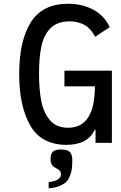

<svg xmlns="http://www.w3.org/2000/svg" viewBox="-20 -756 640 1016"><path d="M287.5 192.5Q294.5 187.5 298.5 182Q302.5 176.5 302.5 167.5Q302.5 158 298.8 151.2Q295 144.5 286 139Q278 134.5 268.8 129.2Q259.5 124 253.5 114.2Q247.5 104.5 247.5 87.5Q247.5 59 259.5 47Q271.5 35 302.5 35Q334.5 35 348.5 47.5Q362.5 60 362.5 89Q362.5 118 360.8 133.5Q359 149 353.5 165Q348 181 342.8 190.2Q337.5 199.5 329 208Q315 221 285 232Q274.5 235.5 260.2 238Q246 240.5 237.5 240.5V208Q251 206.5 266.2 201.8Q281.5 197 287.5 192.5ZM81.5 -364Q81.5 -540 143 -638Q204.5 -736 340.5 -736Q415 -736 473.2 -705Q531.5 -674 560.5 -612.5L484 -561.5Q457 -609.5 423 -626.2Q389 -643 349.5 -643Q283 -643 247 -606.5Q211 -570 198.8 -510Q186.5 -450 186.5 -365Q186.5 -286.5 197.8 -224.8Q209 -163 243 -121.5Q277 -80 340.5 -80Q482 -80 482 -299H321V-382H572V0H485.5V-69.5H481.5Q444 10.5 332 10.5Q199 10.5 140.2 -91.8Q81.5 -194 81.5 -364Z"/></svg>

Font: JuliaMono Medium
Style: Regular
Weight: 500
Monospace: yes
Designer: cormullion
Foundry: corm
Version: Version 0.054; ttfautohint (v1.8.4)